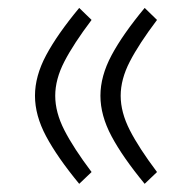

<svg xmlns="http://www.w3.org/2000/svg" viewBox="-20 -444 474 477"><path d="M207.5 -16.6 176.8 12.7Q122.1 -53.7 94.5 -105.5Q66.9 -157.2 66.9 -206.1Q66.9 -254.9 94.5 -306.6Q122.1 -358.4 176.8 -424.3L207.5 -394.5Q162.6 -335 139.9 -291Q117.2 -247.1 117.2 -206.1Q117.2 -165 139.9 -120.6Q162.6 -76.2 207.5 -16.6ZM370.1 -16.6 339.4 12.7Q284.7 -53.7 257.1 -105.5Q229.5 -157.2 229.5 -206.1Q229.5 -254.9 257.1 -306.6Q284.7 -358.4 339.4 -424.3L370.1 -394.5Q325.2 -335 302.5 -291Q279.8 -247.1 279.8 -206.1Q279.8 -165 302.5 -120.6Q325.2 -76.2 370.1 -16.6Z"/></svg>

Font: Vazirmatn RD UI ExtraLight
Style: Regular
Weight: 200
Designer: Saber Rastikerdar
Foundry: Saber Rastikerdar
Version: Version 33.003